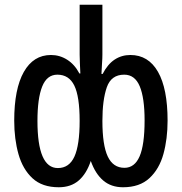

<svg xmlns="http://www.w3.org/2000/svg" viewBox="-20 -780 768 810"><path d="M228 10Q158 10 117 -28Q76 -66 58 -129.5Q40 -193 40 -271Q40 -405 80.5 -476.5Q121 -548 195 -548Q232 -548 263.5 -528Q295 -508 315 -470H319Q318 -494 317 -513.5Q316 -533 316 -549V-760H412V-550Q412 -534 410.5 -513.5Q409 -493 408 -468H413Q434 -509 463.5 -528.5Q493 -548 530 -548Q606 -548 646.5 -477Q687 -406 687 -271Q687 -194 669.5 -130.5Q652 -67 610.5 -28.5Q569 10 499 10Q449 10 415.5 -18.5Q382 -47 363 -101Q345 -47 312 -18.5Q279 10 228 10ZM224 -71Q272 -71 294 -119.5Q316 -168 316 -270Q316 -373 293.5 -419Q271 -465 222 -465Q178 -465 158 -415Q138 -365 138 -270Q138 -71 224 -71ZM505 -72Q548 -72 569 -120.5Q590 -169 590 -272Q590 -367 569.5 -416Q549 -465 504 -465Q449 -465 430.5 -411.5Q412 -358 412 -270Q412 -168 434.5 -120Q457 -72 505 -72Z"/></svg>

Font: Noto Sans ExtraCondensed Medium
Style: Regular
Weight: 500
Width: 2
Designer: Monotype Design Team
Foundry: Monotype Imaging Inc.
Version: Version 2.013; ttfautohint (v1.8.4.7-5d5b)